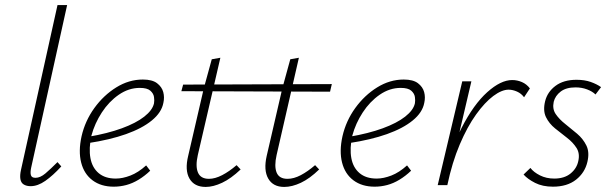

<svg xmlns="http://www.w3.org/2000/svg" viewBox="-20 -731 2415 758"><path d="M101 4Q85 4 74 -2.5Q63 -9 60.5 -24Q58 -39 63 -61L207 -711H245L103 -69Q99 -50 102 -39.5Q105 -29 120 -29Q139 -29 159.5 -46.5Q180 -64 207 -91L222 -74Q189 -38 159 -17Q129 4 101 4Z M429 6Q379 6 345.5 -19Q312 -44 300.5 -89Q289 -134 302 -193Q316 -254 352.5 -304.5Q389 -355 439 -386Q489 -417 544 -417Q581 -417 600 -402.5Q619 -388 624.5 -367.5Q630 -347 625 -325Q618 -287 579.5 -255.5Q541 -224 477.5 -201.5Q414 -179 328 -166L329 -191Q405 -204 461 -224.5Q517 -245 549.5 -270.5Q582 -296 588 -323Q590 -334 588 -348Q586 -362 573.5 -373Q561 -384 532 -384Q488 -384 449 -357Q410 -330 382 -287Q354 -244 341 -196Q330 -145 337 -107Q344 -69 369.5 -47.5Q395 -26 437 -26Q464 -26 495 -38Q526 -50 557 -78L573 -57Q551 -36 527 -21.5Q503 -7 478.5 -0.5Q454 6 429 6Z M1102 7Q1058 7 1039 -26Q1020 -59 1033 -116L1095 -384L1126 -497L1160 -503L1072 -119Q1062 -75 1072 -50Q1082 -25 1115 -25Q1140 -25 1167.5 -39.5Q1195 -54 1224 -79L1240 -62Q1203 -26 1168 -9.5Q1133 7 1102 7ZM792 7Q747 7 728 -26Q709 -59 723 -116L785 -384L816 -497L850 -503L761 -119Q751 -75 761.5 -50Q772 -25 805 -25Q829 -25 857 -39.5Q885 -54 914 -79L930 -62Q892 -26 857 -9.5Q822 7 792 7ZM1283 -369 696 -371 703 -397 1290 -399Z M1459 6Q1409 6 1375.5 -19Q1342 -44 1330.5 -89Q1319 -134 1332 -193Q1346 -254 1382.5 -304.5Q1419 -355 1469 -386Q1519 -417 1574 -417Q1611 -417 1630 -402.5Q1649 -388 1654.5 -367.5Q1660 -347 1655 -325Q1648 -287 1609.5 -255.5Q1571 -224 1507.5 -201.5Q1444 -179 1358 -166L1359 -191Q1435 -204 1491 -224.5Q1547 -245 1579.5 -270.5Q1612 -296 1618 -323Q1620 -334 1618 -348Q1616 -362 1603.5 -373Q1591 -384 1562 -384Q1518 -384 1479 -357Q1440 -330 1412 -287Q1384 -244 1371 -196Q1360 -145 1367 -107Q1374 -69 1399.5 -47.5Q1425 -26 1467 -26Q1494 -26 1525 -38Q1556 -50 1587 -78L1603 -57Q1581 -36 1557 -21.5Q1533 -7 1508.5 -0.5Q1484 6 1459 6Z M1724 0Q1755 -134 1802.5 -226.5Q1850 -319 1903.5 -367Q1957 -415 2002 -415Q2022 -415 2040.5 -407Q2059 -399 2072 -382L2049 -347Q2038 -362 2021 -369.5Q2004 -377 1988 -377Q1961 -377 1927.5 -352Q1894 -327 1859.5 -279Q1825 -231 1795 -160.5Q1765 -90 1746 0ZM1708 0 1805 -410H1841L1745 0Z M2163 6Q2122 6 2092.5 -9Q2063 -24 2047 -42L2074 -68Q2087 -51 2112 -38.5Q2137 -26 2168 -26Q2208 -26 2232.5 -46Q2257 -66 2263 -95Q2270 -125 2256 -147Q2242 -169 2218.5 -187Q2195 -205 2171.5 -224Q2148 -243 2135.5 -268.5Q2123 -294 2132 -331Q2141 -368 2173 -392Q2205 -416 2256 -416Q2288 -416 2312 -407.5Q2336 -399 2353 -387L2331 -358Q2319 -370 2298 -378Q2277 -386 2252 -386Q2215 -386 2193.5 -369.5Q2172 -353 2166 -329Q2160 -301 2174 -280.5Q2188 -260 2211.5 -241.5Q2235 -223 2258.5 -203Q2282 -183 2295 -156.5Q2308 -130 2299 -92Q2289 -49 2254 -21.5Q2219 6 2163 6Z"/></svg>

Font: Ysabeau Office ExtraLight
Style: Italic
Weight: 250
Italic angle: -12°
Designer: Christian Thalmann (Catharsis Fonts)
Version: Version 2.001;gftools[0.9.30]; featfreeze: tnum,lnum,ss02